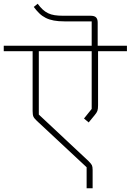

<svg xmlns="http://www.w3.org/2000/svg" viewBox="-40 -942 697 1024"><path d="M422 -50 157 -297Q142 -311 138 -320.5Q134 -330 134 -350V-669H-20V-698H449V-828H304Q271 -828 247 -832.5Q223 -837 204 -846.5Q185 -856 170 -870.5Q155 -885 140 -905L161 -922Q174 -904 187.5 -891.5Q201 -879 216.5 -871.5Q232 -864 251.5 -861Q271 -858 297 -858H443Q464 -858 472.5 -849Q481 -840 481 -822V-698H637V-669H483V-381Q483 -361 479.5 -351Q476 -341 465 -328L433 -289L408 -310L449 -361V-669H167V-331L432 -83Q446 -69 450 -61Q454 -53 454 -36V62H422Z"/></svg>

Font: IBM Plex Sans Devanagari ExtraLight
Style: Regular
Weight: 200
Designer: Mike Abbink, Paul van der Laan, Pieter van Rosmalen, Erin McLaughlin
Foundry: Bold Monday
Version: Version 1.1